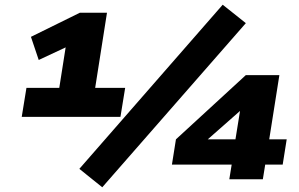

<svg xmlns="http://www.w3.org/2000/svg" viewBox="-20 -759 1264 813"><path d="M72 -264 92 -387H231L262 -584L319 -587L144 -505L111 -603L318 -705H433L383 -387H510L490 -264ZM413 34 316 -44 923 -739 1021 -661ZM951 0 961 -62H708L725 -169L1021 -441H1163L1120 -169H1194L1177 -62H1103L1093 0ZM977 -169 1001 -318H1029L803 -119L808 -169Z"/></svg>

Font: Nunito Sans 10pt Expanded Black
Style: Italic
Weight: 900
Width: 7
Italic angle: -9°
Designer: Vernon Adams
Foundry: Vernon Adams
Version: Version 3.101;gftools[0.9.27]